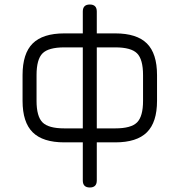

<svg xmlns="http://www.w3.org/2000/svg" viewBox="-20 -631 796 851"><path d="M80 -184V-298Q80 -394 125 -438.5Q170 -483 265 -483H347V-580Q347 -611 378 -611Q409 -611 409 -580V-483H491Q586 -483 631 -438.5Q676 -394 676 -298V-184Q676 -89 631 -44.5Q586 0 491 0H409V169Q409 200 378 200Q347 200 347 169V0H265Q170 0 125 -44.5Q80 -89 80 -184ZM142 -184Q142 -115 168.5 -88.5Q195 -62 265 -62H347V-421H265Q195 -421 168.5 -394.5Q142 -368 142 -298ZM409 -62H491Q561 -62 587.5 -88.5Q614 -115 614 -184V-298Q614 -368 587.5 -394.5Q561 -421 491 -421H409Z"/></svg>

Font: Jura Medium
Style: Regular
Weight: 500
Designer: Daniel Johnson, Alexei Vanyashin
Foundry: Daniel Johnson
Version: Version 5.103